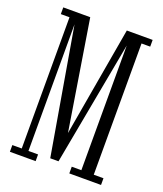

<svg xmlns="http://www.w3.org/2000/svg" viewBox="-131 -786 740 873"><g transform="rotate(20 239.0 -350.0)"><path d="M20.5 0V-32.5H66V-667.5H24V-700H154.5L239.5 -170.5L331.5 -700H456.5V-667.5H414.5V-32.5H461.5V0H308V-32.5H354.5V-635.5L243 -35H203L98.5 -645V-32.5H145V0Z"/></g></svg>

Font: Imbue 10pt Light
Style: Regular
Weight: 300
Designer: Tyler Finck
Foundry: Etcetera Type Company
Version: Version 1.102; ttfautohint (v1.8.3)